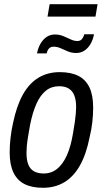

<svg xmlns="http://www.w3.org/2000/svg" viewBox="-20 -881 489 913"><path d="M184 12Q132 12 97 -5.5Q62 -23 44 -60.5Q26 -98 26 -156Q26 -189 30 -225Q34 -261 42 -296Q59 -378 89 -431.5Q119 -485 163 -511.5Q207 -538 264 -538Q317 -538 352 -520.5Q387 -503 405 -466Q423 -429 423 -369Q423 -336 419 -300Q415 -264 406 -228Q390 -147 360 -94Q330 -41 286 -14.5Q242 12 184 12ZM188 -56Q224 -56 251.5 -78Q279 -100 298 -142.5Q317 -185 327 -246Q333 -279 336 -302Q339 -325 340.5 -341.5Q342 -358 342 -372Q342 -406 333 -428Q324 -450 306 -460.5Q288 -471 261 -471Q225 -471 198.5 -450Q172 -429 153.5 -388Q135 -347 123 -287Q117 -253 113 -228.5Q109 -204 107.5 -186.5Q106 -169 106 -154Q106 -119 115 -97.5Q124 -76 142.5 -66Q161 -56 188 -56ZM156 -627Q161 -654 173 -674Q185 -694 202 -705.5Q219 -717 241 -717Q262 -717 280.5 -709.5Q299 -702 315.5 -694Q332 -686 348 -686Q362 -686 369.5 -695Q377 -704 381 -718H427Q422 -691 410 -671Q398 -651 381 -640Q364 -629 342 -629Q321 -629 303 -636.5Q285 -644 268.5 -651.5Q252 -659 235 -659Q221 -659 213 -650.5Q205 -642 202 -627ZM206 -802 216 -861H444L434 -802Z"/></svg>

Font: Archivo Condensed
Style: Italic
Weight: 400
Width: 3
Italic angle: -10°
Designer: Hector Gatti
Foundry: Omnibus-Type
Version: Version 2.001